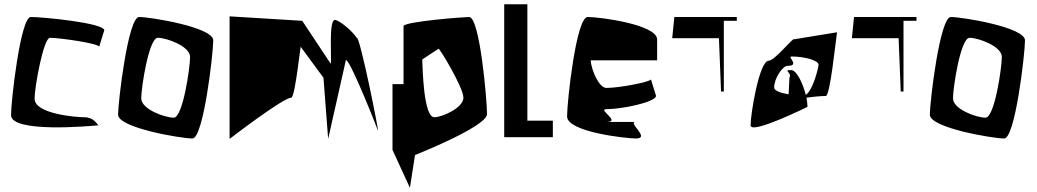

<svg xmlns="http://www.w3.org/2000/svg" viewBox="-20 -646 4882 904"><path d="M32 -104C32 -19 402 -52 443 -56C436 -63 421 -94 376 -94C341 -94 143 -109 143 -181C143 -242 186 -468 215 -468C261 -468 443 -442 447 -426L471 -504C467 -538 183 -566 125 -566C77 -566 32 -173 32 -104ZM443 -56H447C446 -53 445 -54 443 -56Z M536 -106C536 -44 833 6 886 6C938 6 984 -394 984 -456C984 -518 687 -566 635 -566C583 -566 536 -166 536 -106ZM645 -183C645 -234 681 -468 723 -468C765 -468 875 -428 875 -378C875 -328 841 -92 798 -92C755 -92 645 -132 645 -183Z M1061 8C1061 8 1313 -186 1351 -186C1371 -186 1397 -466 1397 -424L1503 -280L1525 8L1607 -356C1607 -410 1723 -128 1759 -32C1769 -6 1672 -490 1659 -468C1645 -494 1578 -552 1557 -552C1526 -552 1543 -364 1537 -346L1403 -548L1061 -569Z M1828 60 1910 238 1934 84C1934 84 2273 -50 2273 -109C2273 -176 2239 -566 2189 -566C2162 -566 1892 -545 1880 -524V-250H1828ZM1968 -366 2044 -416C2044 -430 2162 -234 2162 -186C2162 -138 2061 -94 2025 -94C1974 -94 1970 -323 1968 -366Z M2354 0H2583V-78H2463V-626H2354Z M2650 -98C2650 -24 2930 6 2974 6C3046 6 2930 -72 2974 -72H2835C2907 -72 2791 -132 2835 -132C2907 -132 3064 -164 3069 -194L3045 -272C3040 -260 2897 -232 2835 -232C2801 -232 2765 -313 2761 -362H3074V-462C3069 -531 2804 -566 2747 -566C2693 -566 2650 -168 2650 -98Z M3145 -466H3365L3375 -215H3388V-548H3449V-566H3155Z M3514 -56C3514 -10 3782 -143 3782 -143C3782 -155 3780 -170 3777 -186C3811 -191 3847 -194 3868 -194C3889 -194 3915 -459 3921 -494L3719 -461C3715 -472 3628 -360 3599 -360C3555 -360 3514 -110 3514 -56ZM3625 -234C3625 -278 3665 -336 3688 -336C3749 -336 3684 -380 3707 -380C3767 -380 3834 -362 3834 -341C3834 -328 3808 -222 3774 -199C3760 -254 3731 -316 3705 -316C3663 -316 3711 -304 3697 -281L3693 -202C3658 -208 3625 -218 3625 -234ZM3921 -494H3922C3922 -499 3922 -499 3921 -494Z M3991 -466H4211L4221 -215H4234V-548H4295V-566H4001Z M4358 -106C4358 -44 4655 6 4708 6C4760 6 4806 -394 4806 -456C4806 -518 4509 -566 4457 -566C4405 -566 4358 -166 4358 -106ZM4467 -183C4467 -234 4503 -468 4545 -468C4587 -468 4697 -428 4697 -378C4697 -328 4663 -92 4620 -92C4577 -92 4467 -132 4467 -183Z"/></svg>

Font: Crazy Punk
Style: Regular
Weight: 400
Version: Version 1